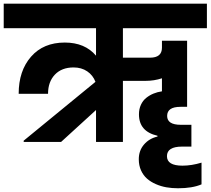

<svg xmlns="http://www.w3.org/2000/svg" viewBox="-37 -760 1128 1028"><path d="M477.1 0V-170.9L290 0H89.8V-6.8L474.1 -321.8Q460.9 -356.9 430.2 -377.9Q399.4 -398.9 356.9 -398.9Q293.5 -398.9 256.8 -360.4Q220.2 -321.8 220.2 -257.8H63Q63 -380.9 129.2 -456.5Q195.3 -532.2 310.1 -532.2Q417.5 -532.2 477.1 -461.9V-608.9H-17.1V-740.2H1070.8V-608.9H621.1V-451.2H766.1Q830.1 -451.2 830.1 -504.9V-542H964.8V-188H929.2Q857.9 -188 857.9 -139.2Q857.9 -91.8 931.2 -91.8H987.8V24.9H938Q856.9 24.9 856.9 76.2Q856.9 127 939.9 127Q988.8 127 1042 110.8V227.1Q993.2 248 916 248Q883.8 248 854.2 242.9Q824.7 237.8 797.4 225.8Q770 213.9 750 196.3Q730 178.7 718 152.1Q706.1 125.5 706.1 92.8Q706.1 46.4 733.9 13.9Q761.7 -18.6 806.2 -28.8V-33.2Q707 -55.7 707 -147.9Q707 -176.3 717.5 -199Q728 -221.7 746.1 -236.1Q764.2 -250.5 785.2 -259Q806.2 -267.6 830.1 -271V-340.8Q788.1 -327.1 743.2 -327.1H621.1V0Z"/></svg>

Font: SVN-Poppins
Style: Bold
Weight: 700
Designer: Ninad Kale (Devanagari), Jonny Pinhorn (Latin)
Foundry: Indian Type Foundry
Version: Version 3.200;PS 1.000;hotconv 16.6.54;makeotf.lib2.5.65590